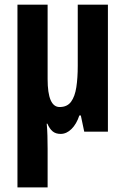

<svg xmlns="http://www.w3.org/2000/svg" viewBox="-20 -567 541 827"><path d="M444.8 -546.9V0H342.8L328.1 -69.8H321.8Q309.6 -32.7 288.1 -11.5Q266.6 9.8 241.2 9.8Q220.2 9.8 207 -1Q193.8 -11.7 184.1 -34.2H181.2Q183.6 -10.3 184.3 17.6Q185.1 45.4 185.1 74.2V240.2H55.2V-546.9H185.1V-226.1Q185.1 -106 236.8 -106Q269.5 -106 286.1 -128.7Q302.7 -151.4 308.8 -191.4Q314.9 -231.4 314.9 -283.2V-546.9Z"/></svg>

Font: Open Sans Condensed
Style: Bold
Weight: 700
Width: 3
Designer: Monotype Design Team
Foundry: Monotype Imaging Inc.
Version: Version 3.003; ttfautohint (v1.8.4)